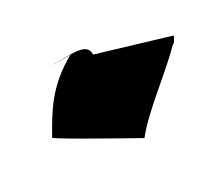

<svg xmlns="http://www.w3.org/2000/svg" viewBox="-114 -851 1198 1066"><g transform="rotate(-30 484.5 -318.0)"><path d="M101 -272C99 -262 544 -14 544 -14C640 -135 813 -256 941 -385C951 -385 968 -419 969 -426L529 -558C533 -638 425 -620 286 -620H419C239 -520 172 -396 101 -272Z"/></g></svg>

Font: Ampere
Style: SCUltExtIta
Weight: 400
Version: Version 1